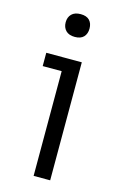

<svg xmlns="http://www.w3.org/2000/svg" viewBox="-114 -780 526 831"><g transform="rotate(15 149.5 -364.5)"><path d="M180.7 -640.9Q167.5 -627 141.1 -627Q114.7 -627 100.8 -641.1Q86.9 -655.3 86.9 -678.2Q86.9 -701.2 100.8 -715.1Q114.7 -729 141.1 -729Q167.5 -729 180.7 -715.3Q193.8 -701.7 193.8 -678.2Q193.8 -654.8 180.7 -640.9ZM199.2 0H125V-469.2H40V-528.8H199.2Z"/></g></svg>

Font: Sora Light
Style: Regular
Weight: 300
Designer: Jonathan Barnbrook, Julián Moncada
Foundry: Barnbrook Fonts
Version: Version 2.000